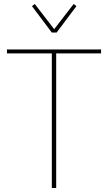

<svg xmlns="http://www.w3.org/2000/svg" viewBox="-20 -947 544 967"><path d="M263 -678V0H241V-678H15V-698H489V-678ZM241 -783 141 -916 155 -927 253 -800 351 -927 365 -916 265 -783Z"/></svg>

Font: IBM Plex Sans Cond Thin
Style: Regular
Weight: 100
Width: 3
Designer: Mike Abbink, Paul van der Laan, Pieter van Rosmalen
Foundry: Bold Monday
Version: Version 1.3